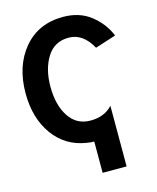

<svg xmlns="http://www.w3.org/2000/svg" viewBox="-147 -918 1022 1246"><g transform="rotate(-15 364.0 -295.0)"><path d="M35.2 -400.4Q35.2 -584 133.3 -700.7Q231.4 -817.4 397.5 -817.4Q507.8 -817.4 583.5 -757.8Q659.2 -698.2 693.4 -613.3L553.7 -568.4Q494.1 -677.7 397.5 -677.7Q301.8 -677.7 252 -598.1Q202.1 -518.6 202.1 -400.4Q202.1 -276.4 253.4 -198.7Q304.7 -121.1 397.5 -121.1Q492.2 -121.1 545.9 -180.7V226.6H384.8V16.6Q360.4 16.6 334 11.7Q196.3 -9.8 115.7 -121.6Q35.2 -233.4 35.2 -400.4Z"/></g></svg>

Font: Gothic A1 Black
Style: Regular
Weight: 900
Version: Version 2.50